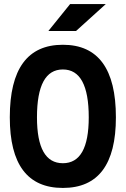

<svg xmlns="http://www.w3.org/2000/svg" viewBox="-20 -926 626 956"><path d="M293 9.8Q28.8 9.8 28.8 -341.8Q28.8 -703.1 293 -703.1Q557.1 -703.1 557.1 -341.8Q557.1 9.8 293 9.8ZM293 -113.3Q421.9 -113.3 421.9 -341.8Q421.9 -580.1 293 -580.1Q164.1 -580.1 164.1 -341.8Q164.1 -113.3 293 -113.3ZM220.7 -771.5 329.1 -905.8H506.8L358.4 -771.5Z"/></svg>

Font: Cascadia Mono
Style: Bold
Weight: 700
Monospace: yes
Designer: Aaron Bell
Foundry: Saja Typeworks
Version: Version 2404.023; ttfautohint (v1.8.4)